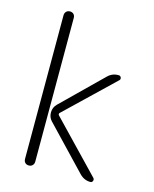

<svg xmlns="http://www.w3.org/2000/svg" viewBox="-113 -826 726 903"><g transform="rotate(15 250.0 -375.0)"><path d="M360.4 -498Q382.8 -520.5 414.1 -519.5Q421.9 -519.5 425.3 -511.7Q428.7 -503.9 422.9 -498L191.4 -276.4Q185.5 -270.5 191.4 -263.7L422.9 -22.5Q428.7 -16.6 425.8 -8.3Q422.9 0 414.1 0Q383.8 0 361.3 -23.4L166 -228.5Q150.4 -245.1 150.9 -269Q151.4 -293 168 -309.6ZM89.8 -25.4V-724.6Q89.8 -735.4 96.7 -742.7Q103.5 -750 114.7 -750Q126 -750 132.8 -743.2Q139.6 -736.3 139.6 -724.6V-25.4Q139.6 -14.6 132.8 -7.3Q126 0 114.7 0Q103.5 0 96.7 -6.8Q89.8 -13.7 89.8 -25.4Z"/></g></svg>

Font: Rounded-X Mgen+ 1m light
Style: Regular
Weight: 200
Designer: [Source Han Sans]
Ryoko NISHIZUKA  (kana & ideographs); Paul D. Hunt (Latin, Greek & Cyrillic); Wenlong ZHANG  (bopomofo
Version: Version 1.059.20150602